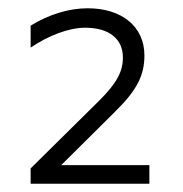

<svg xmlns="http://www.w3.org/2000/svg" viewBox="-20 -771 443 464"><path d="M54 -327H341V-372H128L258 -501C312 -554 329 -590 329 -637C329 -708 273 -751 192 -751C146 -751 98 -736 54 -709V-656C97 -685 146 -704 186 -704C245 -704 277 -676 277 -632C277 -599 263 -571 221 -529L54 -364Z"/></svg>

Font: Chess Sans
Style: Regular
Weight: 400
Designer: Wolf Bōese
Foundry: Wolf Bōese
Version: Version 7.223;Glyphs 3.3 (3306)